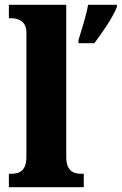

<svg xmlns="http://www.w3.org/2000/svg" viewBox="-20 -780 507 800"><path d="M17 0H329V-56H318C282 -56 256 -71 256 -127V-760H17V-704H28C48 -704 90 -697 90 -645V-127C90 -71 64 -56 28 -56H17ZM307 -613V-600H373C406 -643 450 -708 467 -750V-760H347C340 -717 319 -652 307 -613Z"/></svg>

Font: Noto Serif Hebrew SemiCondensed ExtraBold
Style: Regular
Weight: 800
Width: 4
Designer: Monotype Design Team
Foundry: Monotype Imaging Inc.
Version: Version 2.004